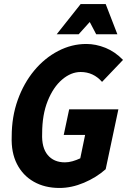

<svg xmlns="http://www.w3.org/2000/svg" viewBox="-20 -920 636 952"><path d="M38 -243Q38 -341 68 -424.5Q98 -508 149.5 -570Q201 -632 268 -667Q335 -702 408 -702Q455 -702 502.5 -683Q550 -664 590 -623L486 -514Q443 -563 380 -563Q332 -563 288 -525.5Q244 -488 216.5 -419.5Q189 -351 189 -258Q186 -188 216.5 -151.5Q247 -115 302 -115Q320 -115 339.5 -120.5Q359 -126 378 -135L402 -251H296L323 -378H567L504 -81Q458 -40 396.5 -14Q335 12 275 12Q202 12 147.5 -19Q93 -50 64 -107Q35 -164 38 -243ZM261 -750 380 -900H504L562 -750H457L425 -811L370 -750Z"/></svg>

Font: Radio Canada Condensed
Style: Bold Italic
Weight: 700
Width: 3
Italic angle: -12°
Designer: Charles Daoud, Etienne Aubert Bonn, Alexandre Saumier Demers, Jacques Le Bailly
Foundry: Radio-Canada
Version: Version 2.104; ttfautohint (v1.8.4.7-5d5b);gftools[0.9.28.de